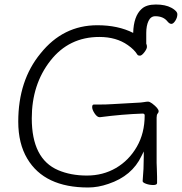

<svg xmlns="http://www.w3.org/2000/svg" viewBox="-20 -820 807 852"><path d="M371 12Q177 12 101 -116Q61 -183 61 -280Q61 -463 160 -583Q260 -708 412 -708Q504 -708 571 -674Q573 -748 608 -780Q629 -800 671.5 -800Q714 -800 740.5 -785.5Q767 -771 767 -756.5Q767 -742 758 -728Q749 -714 740.5 -714Q732 -714 723 -725Q705 -748 669 -748Q649 -748 639 -727Q629 -706 629 -674V-626Q632 -621 632 -612Q632 -603 620.5 -588Q609 -573 601 -573Q593 -573 590 -577Q576 -600 547 -620Q496 -656 421 -656Q286 -656 203.5 -550.5Q121 -445 121 -295Q121 -115 238 -65Q294 -41 365.5 -41Q437 -41 494.5 -74.5Q552 -108 587 -168.5Q622 -229 622 -308Q622 -316 613 -316Q523 -313 424 -300H422Q411 -300 400 -316.5Q389 -333 389 -344.5Q389 -356 396 -356H410Q454 -356 480 -358L604 -365Q609 -365 619.5 -367Q630 -369 637 -369Q644 -369 655 -361Q684 -339 684 -326Q684 -321 679.5 -316Q675 -311 675 -298V-97Q675 -89 676 -71L677 -35Q677 -17 677 -8Q677 1 660 1Q643 1 628 -4.5Q613 -10 613 -16V-17Q618 -70 618 -126V-148L608 -128Q566 -39 461 -4Q415 12 371 12ZM723 -725Z"/></svg>

Font: LXGW WenKai TC Light
Style: Regular
Weight: 300
Designer: LXGW / Fontworks Inc.
Foundry: LXGW / Fontworks Inc.
Version: Version 1.330